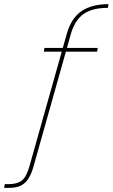

<svg xmlns="http://www.w3.org/2000/svg" viewBox="-120 -773 545 929"><path d="M-100 136 -97 118H-79Q-38 118 -15.5 101.5Q7 85 22 33L203 -609Q225 -686 275 -719.5Q325 -753 405 -753L402 -735Q326 -735 284 -705Q242 -675 223 -609L42 33Q33 65 19.5 88Q6 111 -16 123.5Q-38 136 -76 136ZM92 -523 95 -541H353L350 -523Z"/></svg>

Font: DM Sans 9pt Thin
Style: Italic
Weight: 250
Italic angle: -10°
Version: Version 4.004;gftools[0.9.30]